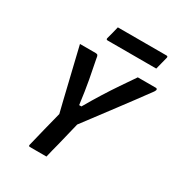

<svg xmlns="http://www.w3.org/2000/svg" viewBox="-208 -1040 1092 1176"><g transform="rotate(30 338.0 -452.0)"><path d="M297 0H180Q169 0 172 -12Q187 -75 203 -138.5Q219 -202 235 -265Q227 -295 215 -346Q203 -397 188 -458.5Q173 -520 158 -583Q143 -646 130 -700H241Q252 -700 256 -694.5Q260 -689 262 -671Q274 -613 287.5 -540Q301 -467 313 -373H329Q367 -439 401.5 -494Q436 -549 470 -599Q504 -649 539 -700H667Q674 -700 676 -694Q678 -688 670 -676Q597 -576 518.5 -472Q440 -368 362 -264Q352 -223 342 -182Q332 -141 322 -100Q315 -75 309 -50Q303 -25 297 0ZM280 -904H624Q635 -904 633 -893Q627 -870 621.5 -848Q616 -826 610 -803H266Q255 -803 257 -814Q263 -837 269 -859Q275 -881 280 -904Z"/></g></svg>

Font: Recursive Mn Lnr St SmB
Style: Italic
Weight: 600
Italic angle: -15°
Monospace: yes
Version: Version 1.079;hotconv 1.0.112;makeotfexe 2.5.65598; ttfautoh